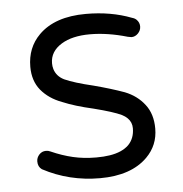

<svg xmlns="http://www.w3.org/2000/svg" viewBox="-43 -540 554 581"><g transform="rotate(-5 234.5 -249.5)"><path d="M390.1 -467.3Q385.3 -472.2 376.5 -474.6Q314.5 -498.5 238.3 -498.5Q144 -498.5 95.2 -449.7Q57.1 -411.6 57.1 -353.5Q57.1 -311 80.1 -282.7Q104 -253.9 143.6 -239.3Q180.7 -223.6 236.8 -210.9Q296.4 -195.8 320.8 -184.1Q330.6 -179.2 337.4 -172.4Q350.1 -159.7 350.1 -141.6Q350.1 -110.8 331.1 -91.3Q311 -71.8 273.4 -65.9Q255.4 -63 232.4 -63Q194.3 -63 161.9 -70.6Q129.4 -78.1 95.2 -93.3Q89.4 -96.2 82 -96.2Q69.8 -96.2 61.5 -87.2Q53.2 -78.1 53.2 -66.4Q53.2 -50.3 64.9 -42Q144.5 0.5 238.3 0.5Q333 0.5 382.3 -48.8Q417.5 -84 417.5 -134.8Q417.5 -179.2 395 -208Q372.6 -237.3 335.4 -252Q294.9 -266.6 242.7 -280.3Q185.1 -293.9 155.8 -307.1Q132.8 -318.4 126 -340.8Q123.5 -349.1 123.5 -358.4Q123.5 -394.5 158.7 -416Q191.4 -436 245.1 -436Q298.8 -436 358.9 -418.5L370.1 -416.5Q381.3 -416.5 390.1 -425.5Q398.9 -434.6 398.9 -446.5Q398.9 -458.5 390.1 -467.3Z"/></g></svg>

Font: YuPearl-ExtraLight
Style: ExtraLight
Weight: 200
Designer: Max Yao
Foundry: Max-Everyday
Version: Version 1.011; ttfautohint (v1.8.3)